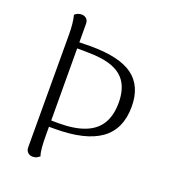

<svg xmlns="http://www.w3.org/2000/svg" viewBox="-130 -797 809 905"><g transform="rotate(20 274.0 -344.5)"><path d="M190 -149Q177 -149 166.5 -149Q156 -149 145 -150L138 -182Q148 -181 159.5 -180.5Q171 -180 196 -180Q277 -180 329 -200.5Q381 -221 406 -262.5Q431 -304 431 -367Q431 -427 408 -465.5Q385 -504 336.5 -522.5Q288 -541 210 -541Q203 -541 188.5 -541.5Q174 -542 160.5 -541.5Q147 -541 141 -540L142 -572Q149 -572 162.5 -572Q176 -572 191.5 -572.5Q207 -573 215 -573Q361 -573 428 -523.5Q495 -474 495 -371Q495 -258 419 -203.5Q343 -149 190 -149ZM136 10Q121 10 111.5 0.5Q102 -9 102 -25L101 -587Q101 -617 98.5 -642Q96 -667 91 -685Q95 -690 104 -694.5Q113 -699 125 -699Q140 -699 149.5 -690Q159 -681 159 -664L161 -103Q161 -73 163 -47.5Q165 -22 171 -4Q166 0 157.5 5Q149 10 136 10Z"/></g></svg>

Font: Arima Light
Style: Regular
Weight: 300
Designer: Joana Correia and Natanael Gama
Foundry: NDISCOVER
Version: Version 1.101;gftools[0.9.23]